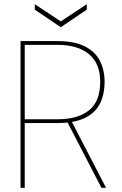

<svg xmlns="http://www.w3.org/2000/svg" viewBox="-20 -896 580 916"><path d="M78 0V-700H253Q335 -700 384.5 -675Q434 -650 456.5 -606Q479 -562 479 -506Q479 -445 456.5 -401Q434 -357 384.5 -333Q335 -309 253 -309H98V0ZM464 0 297 -322H319L486 0ZM98 -327H254Q351 -327 404.5 -369.5Q458 -412 458 -506Q458 -593 404.5 -637.5Q351 -682 254 -682H98ZM270 -766 146 -850V-876L270 -794L394 -876V-850Z"/></svg>

Font: DM Sans 9pt Thin
Style: Regular
Weight: 250
Version: Version 4.004;gftools[0.9.30]